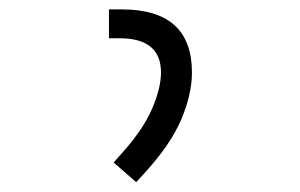

<svg xmlns="http://www.w3.org/2000/svg" viewBox="-20 -713 626 400"><path d="M263.7 -333.5 216.8 -374.5 235.4 -395.5Q278.3 -443.4 296.9 -486.6Q315.4 -529.8 315.4 -562Q315.4 -633.3 229 -633.3H207V-693.4H233.9Q379.9 -693.4 379.9 -562Q379.9 -517.1 357.7 -464.4Q335.4 -411.6 280.8 -352.1Z"/></svg>

Font: Cascadia Mono PL Light
Style: Regular
Weight: 300
Monospace: yes
Designer: Aaron Bell
Foundry: Saja Typeworks
Version: Version 2404.023; ttfautohint (v1.8.4)